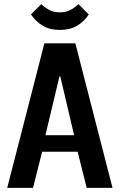

<svg xmlns="http://www.w3.org/2000/svg" viewBox="-20 -910 580 930"><path d="M15 0 195 -700H345L525 0H400L356 -175H184L140 0ZM200 -255H339L272 -540H268ZM270 -765Q221 -765 187 -785.5Q153 -806 130 -840L180 -890Q195 -875 217.5 -862.5Q240 -850 270 -850Q300 -850 322.5 -862.5Q345 -875 360 -890L410 -840Q388 -806 353.5 -785.5Q319 -765 270 -765Z"/></svg>

Font: Cuprum
Style: Regular
Weight: 400
Designer: Jovanny Lemonad
Foundry: Jovanny Lemonad
Version: Version 3.000